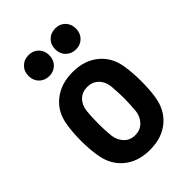

<svg xmlns="http://www.w3.org/2000/svg" viewBox="-216 -819 921 921"><g transform="rotate(-45 244.0 -359.0)"><path d="M49 -153Q41 -201 41 -256Q41 -313 49 -361Q60 -434 113 -476.5Q166 -519 246 -519Q325 -519 377 -476.5Q429 -434 440 -362Q448 -312 448 -257Q448 -197 441 -154Q430 -79 378 -35.5Q326 8 245 8Q164 8 112 -35.5Q60 -79 49 -153ZM328 -172Q332 -224 332 -256Q332 -289 328 -341Q323 -377 300.5 -398Q278 -419 245 -419Q211 -419 189 -398Q167 -377 162 -341Q158 -306 158 -256Q158 -205 162 -172Q167 -136 189 -114Q211 -92 245 -92Q278 -92 300.5 -114Q323 -136 328 -172ZM264 -655Q264 -686 284 -706Q304 -726 335 -726Q366 -726 385.5 -706Q405 -686 405 -655Q405 -624 385 -604Q365 -584 335 -584Q304 -584 284 -604Q264 -624 264 -655ZM83 -655Q83 -686 103 -706Q123 -726 154 -726Q185 -726 204.5 -706Q224 -686 224 -655Q224 -624 204 -604Q184 -584 154 -584Q123 -584 103 -604Q83 -624 83 -655Z"/></g></svg>

Font: Barlow Semi Condensed SemiBold
Style: Regular
Weight: 600
Width: 4
Designer: Jeremy Tribby
Foundry: Tribby Type
Version: Version 1.408